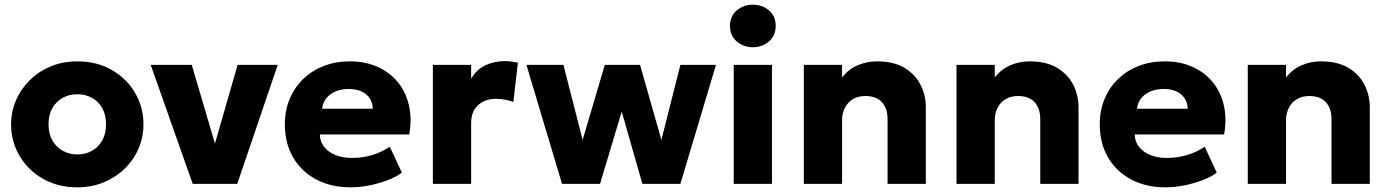

<svg xmlns="http://www.w3.org/2000/svg" viewBox="-20 -788 5955 823"><path d="M311.5 15Q228 15 164 -21.8Q100 -58.5 63.8 -120Q27.5 -181.5 27.5 -255Q27.5 -308.5 48.2 -357.2Q69 -406 107 -443.8Q145 -481.5 197 -503.2Q249 -525 311.5 -525Q395 -525 459 -488.2Q523 -451.5 559 -390Q595 -328.5 595 -255Q595 -201.5 574.5 -152.8Q554 -104 516 -66.5Q478 -29 426 -7Q374 15 311.5 15ZM311.5 -126Q346.5 -126 374.5 -141.8Q402.5 -157.5 418.5 -186.5Q434.5 -215.5 434.5 -255Q434.5 -295 418.8 -323.8Q403 -352.5 375 -368.2Q347 -384 311.5 -384Q276 -384 248 -368.2Q220 -352.5 204 -323.8Q188 -295 188 -255Q188 -215.5 204.2 -186.5Q220.5 -157.5 248.5 -141.8Q276.5 -126 311.5 -126Z M806 0 626 -510H802L910.5 -141.5H892.5L998.5 -510H1170.5L997 0Z M1483 15Q1399 15 1335.5 -18.8Q1272 -52.5 1236.5 -113.2Q1201 -174 1201 -255.5Q1201 -314.5 1221.8 -364Q1242.5 -413.5 1279.8 -449.5Q1317 -485.5 1367.8 -505.2Q1418.5 -525 1479.5 -525Q1546.5 -525 1599 -501.2Q1651.5 -477.5 1685.8 -435.2Q1720 -393 1733 -335.8Q1746 -278.5 1734 -211.5H1351Q1351.5 -181.5 1369 -159Q1386.5 -136.5 1417 -123.8Q1447.5 -111 1488 -111Q1533 -111 1573.5 -122.8Q1614 -134.5 1651 -159L1702.5 -48Q1679 -30 1641.8 -15.8Q1604.5 -1.5 1562.8 6.8Q1521 15 1483 15ZM1361 -322H1578Q1577 -360.5 1549.5 -383.5Q1522 -406.5 1475 -406.5Q1427.5 -406.5 1396.2 -383.5Q1365 -360.5 1361 -322Z M1835.5 0V-510H1999.5V-450.5Q2022.5 -490 2060.5 -508Q2098.5 -526 2143 -526Q2160 -526 2173.5 -524Q2187 -522 2200 -519.5L2180.5 -351Q2163.5 -357 2144.5 -360.8Q2125.5 -364.5 2106.5 -364.5Q2060 -364.5 2029.8 -337.8Q1999.5 -311 1999.5 -259.5V0Z M2389 0 2236.5 -510H2395L2477.5 -188.5L2572.5 -510H2723.5L2815 -188.5L2896.5 -510H3049L2896.5 0H2733.5L2645 -309.5L2552 0Z M3125 0V-510H3289V0ZM3207 -585.5Q3167.5 -585.5 3138.2 -610.2Q3109 -635 3109 -677Q3109 -719 3138.2 -743.5Q3167.5 -768 3207 -768Q3247 -768 3276 -743.5Q3305 -719 3305 -677Q3305 -635 3276 -610.2Q3247 -585.5 3207 -585.5Z M3425.5 0V-510H3589.5V-456Q3618 -492 3657 -508.5Q3696 -525 3739 -525Q3811 -525 3857.5 -496.8Q3904 -468.5 3926.2 -423.8Q3948.5 -379 3948.5 -329V0H3784.5V-277.5Q3784.5 -323.5 3760.2 -350Q3736 -376.5 3689 -376.5Q3659 -376.5 3636.8 -363.5Q3614.5 -350.5 3602 -326.8Q3589.5 -303 3589.5 -272.5V0Z M4080 0V-510H4244V-456Q4272.5 -492 4311.5 -508.5Q4350.5 -525 4393.5 -525Q4465.5 -525 4512 -496.8Q4558.5 -468.5 4580.8 -423.8Q4603 -379 4603 -329V0H4439V-277.5Q4439 -323.5 4414.8 -350Q4390.5 -376.5 4343.5 -376.5Q4313.5 -376.5 4291.2 -363.5Q4269 -350.5 4256.5 -326.8Q4244 -303 4244 -272.5V0Z M4976 15Q4892 15 4828.5 -18.8Q4765 -52.5 4729.5 -113.2Q4694 -174 4694 -255.5Q4694 -314.5 4714.8 -364Q4735.5 -413.5 4772.8 -449.5Q4810 -485.5 4860.8 -505.2Q4911.5 -525 4972.5 -525Q5039.5 -525 5092 -501.2Q5144.5 -477.5 5178.8 -435.2Q5213 -393 5226 -335.8Q5239 -278.5 5227 -211.5H4844Q4844.5 -181.5 4862 -159Q4879.5 -136.5 4910 -123.8Q4940.5 -111 4981 -111Q5026 -111 5066.5 -122.8Q5107 -134.5 5144 -159L5195.5 -48Q5172 -30 5134.8 -15.8Q5097.5 -1.5 5055.8 6.8Q5014 15 4976 15ZM4854 -322H5071Q5070 -360.5 5042.5 -383.5Q5015 -406.5 4968 -406.5Q4920.5 -406.5 4889.2 -383.5Q4858 -360.5 4854 -322Z M5328.5 0V-510H5492.5V-456Q5521 -492 5560 -508.5Q5599 -525 5642 -525Q5714 -525 5760.5 -496.8Q5807 -468.5 5829.2 -423.8Q5851.5 -379 5851.5 -329V0H5687.5V-277.5Q5687.5 -323.5 5663.2 -350Q5639 -376.5 5592 -376.5Q5562 -376.5 5539.8 -363.5Q5517.5 -350.5 5505 -326.8Q5492.5 -303 5492.5 -272.5V0Z"/></svg>

Font: Geologica Thin Roman
Style: Bold
Weight: 700
Version: Version 1.010;gftools[0.9.28]